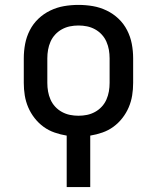

<svg xmlns="http://www.w3.org/2000/svg" viewBox="-20 -548 640 783"><path d="M252 215V5Q227 1 202.5 -7.5Q178 -16 157.5 -31Q137 -46 121 -66.5Q105 -87 95 -110.5Q85 -134 81 -159Q77 -184 77 -210V-310Q77 -340 82.5 -369Q88 -398 101.5 -424.5Q115 -451 136.5 -471.5Q158 -492 185 -505Q212 -518 241 -523Q270 -528 300 -528Q330 -528 359 -523Q388 -518 415 -505Q442 -492 463.5 -471.5Q485 -451 498.5 -424.5Q512 -398 517.5 -369Q523 -340 523 -310V-210Q523 -184 519 -159Q515 -134 505 -110.5Q495 -87 479 -66.5Q463 -46 442.5 -31Q422 -16 397.5 -7.5Q373 1 348 5V215ZM300 -76Q318 -76 335 -79.5Q352 -83 367.5 -91.5Q383 -100 395 -113Q407 -126 414 -142Q421 -158 424 -175Q427 -192 427 -210V-310Q427 -328 424 -345Q421 -362 414 -378Q407 -394 395 -407Q383 -420 367.5 -428.5Q352 -437 335 -440.5Q318 -444 300 -444Q282 -444 265 -440.5Q248 -437 232.5 -428.5Q217 -420 205 -407Q193 -394 186 -378Q179 -362 176 -345Q173 -328 173 -310V-210Q173 -192 176 -175Q179 -158 186 -142Q193 -126 205 -113Q217 -100 232.5 -91.5Q248 -83 265 -79.5Q282 -76 300 -76Z"/></svg>

Font: Iosevka SS04 Medium Extended
Style: Regular
Weight: 500
Width: 7
Monospace: yes
Designer: Belleve Invis
Foundry: Belleve Invis
Version: Version 19.0.0; ttfautohint (v1.8.4)